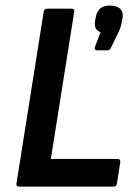

<svg xmlns="http://www.w3.org/2000/svg" viewBox="-20 -687 496 707"><path d="M50.7 0Q38.9 0 40.6 -11.1L140.9 -643.9Q142.9 -655 152.7 -655H242.8Q255.3 -655 253.3 -643.9L167.3 -101.7H413.1Q424.3 -101.7 422.9 -90.3L410.6 -11.1Q408.6 0 398.5 0ZM337.2 -501.7Q332.2 -501.7 329.9 -505.2Q327.7 -508.8 329.4 -513.9L350.3 -568.5Q338 -572.8 332.7 -582.6Q327.3 -592.3 330 -609.3L332.7 -624.3Q340.4 -666.6 384.2 -666.6Q410.1 -666.6 422.6 -654.4Q435 -642.1 431.3 -620L428.3 -604.6Q426.3 -594 423 -584.2Q419.7 -574.3 413.3 -562.3L389.7 -513.5Q384.6 -501.7 375.9 -501.7Z"/></svg>

Font: Sofia Sans Semi Condensed
Style: Italic
Weight: 400
Italic angle: -9°
Designer: Botio Nikoltchev, Ani Petrova
Foundry: lettersoup
Version: Version 4.101